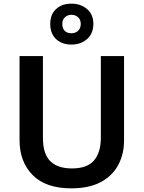

<svg xmlns="http://www.w3.org/2000/svg" viewBox="-20 -1021 787 1051"><path d="M659 -252Q659 -178 627.5 -118.5Q596 -59 532 -24.5Q468 10 370 10Q231 10 159 -62.5Q87 -135 87 -254V-714H215V-267Q215 -179 255 -139Q295 -99 374 -99Q457 -99 494.5 -142.5Q532 -186 532 -268V-714H659ZM371 -777Q319 -777 287 -807Q255 -837 255 -890Q255 -942 287 -971.5Q319 -1001 371 -1001Q422 -1001 456.5 -971.5Q491 -942 491 -891Q491 -837 456.5 -807Q422 -777 371 -777ZM371 -839Q393 -839 407.5 -852.5Q422 -866 422 -890Q422 -913 407.5 -926.5Q393 -940 371 -940Q350 -940 335.5 -926.5Q321 -913 321 -890Q321 -866 334 -852.5Q347 -839 371 -839Z"/></svg>

Font: Noto Sans Gujarati SemiBold
Style: Regular
Weight: 600
Designer: Jelle Bosma - Monotype Design Team, Universal Thirst
Foundry: Monotype Imaging Inc.
Version: Version 2.106; ttfautohint (v1.8.4.7-5d5b)